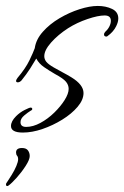

<svg xmlns="http://www.w3.org/2000/svg" viewBox="-26 -396 418 646"><path d="M51 50Q11 50 11 28Q11 12 28 -5Q41 -18 57 -26Q73 -34 77 -34Q82 -34 82.5 -30Q83 -26 78 -24Q68 -18 55.5 -7.5Q43 3 43 15Q43 31 62 31Q85 31 110 17.5Q135 4 156.5 -17Q178 -38 191.5 -59.5Q205 -81 205 -97Q205 -110 196 -121Q187 -132 159 -147Q140 -158 122.5 -170Q105 -182 96 -199Q88 -185 75.5 -165.5Q63 -146 46 -125Q40 -119 34 -119Q28 -119 28 -124Q28 -127 33 -134Q60 -166 73 -193Q86 -220 91 -234Q95 -263 118 -289Q141 -315 174 -334.5Q207 -354 241.5 -365Q276 -376 303 -376Q330 -376 351 -366Q372 -356 372 -334Q372 -322 365 -308Q356 -289 335 -274Q334 -273 332 -273Q324 -273 324 -280Q324 -285 329 -290Q337 -297 342 -307Q347 -317 347 -326Q347 -344 326 -344Q304 -344 268.5 -332Q233 -320 203 -301Q169 -279 146 -253Q123 -227 123 -207Q123 -197 129.5 -188.5Q136 -180 155 -169Q165 -163 183 -153.5Q201 -144 214 -136Q255 -111 255 -83Q255 -60 235 -36.5Q215 -13 183.5 6.5Q152 26 117 38Q82 50 51 50ZM3 228Q1 230 -2 230Q-5 230 -5.5 227Q-6 224 -6 223Q-6 222 0.5 212.5Q7 203 13 193Q23 177 29 162.5Q35 148 35 140Q35 132 31.5 128Q28 124 28 117Q28 102 48 102Q62 102 68 110Q74 118 74 129Q74 141 60.5 162Q47 183 30 202Q13 221 3 228Z"/></svg>

Font: Allura
Style: Regular
Weight: 400
Designer: Robert E. Leuschke
Foundry: Robert E. Leuschke
Version: Version 1.110